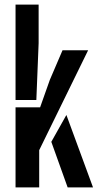

<svg xmlns="http://www.w3.org/2000/svg" viewBox="-20 -820 428 840"><path d="M48 -382.5V-800H149V-631L139 -382.5ZM48 0V-350.5H155.5L198 -470.5L253.5 -600H365.5L151.5 -163V0ZM204.5 -199.5 270.5 -317 387 0H276Z"/></svg>

Font: Big Shoulders Stencil Display
Style: Bold
Weight: 700
Designer: Patric King
Foundry: XO Type Co
Version: Version 1.000